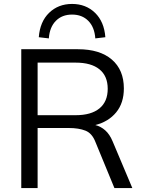

<svg xmlns="http://www.w3.org/2000/svg" viewBox="-20 -955 732 975"><path d="M88 0ZM88 0V-705H376Q487 -705 548 -652.5Q609 -600 609 -506Q609 -432 570 -384.5Q531 -337 464 -320Q492 -313 514.5 -293Q537 -273 552 -237L652 0H561L465 -233Q448 -278 414 -291.5Q380 -305 329 -305H171V0ZM171 -370H364Q443 -370 485 -404.5Q527 -439 527 -504Q527 -569 485 -603Q443 -637 364 -637H171ZM228 -760 177 -766Q183 -845 229.5 -890Q276 -935 346 -935Q416 -935 462.5 -890Q509 -845 515 -766L464 -760Q460 -817 428.5 -849Q397 -881 346 -881Q295 -881 263.5 -849Q232 -817 228 -760Z"/></svg>

Font: Winston
Style: Regular
Weight: 400
Designer: Original fonts by Vernon Adams / Changes by Cristiano Sobral
Foundry: Original fonts by Vernon Adams / Changes by Cristiano Sobral
Version: Version 2.503;July 17, 2020;FontCreator 13.0.0.2655 64-bit